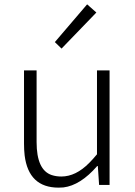

<svg xmlns="http://www.w3.org/2000/svg" viewBox="-20 -861 630 894"><path d="M252.9 12.7Q113.3 12.7 94.7 -137.7Q91.8 -163.1 91.8 -192.4V-533.2H150.4V-199.2Q150.4 -69.3 220.7 -45.9Q241.2 -39.1 265.6 -39.1Q333 -39.1 395.5 -102.5Q413.1 -120.1 431.6 -142.6V-533.2H490.2V0H441.4L435.5 -87.9H432.6Q354.5 2 275.4 11.7Q263.7 12.7 252.9 12.7ZM266.6 -634.8 235.4 -665 385.7 -840.8 428.7 -802.7Z"/></svg>

Font: Taipei Sans TC Beta Light
Style: Regular
Weight: 300
Designer: JT Foundry
Foundry: JT Foundry
Version: Version 1.000